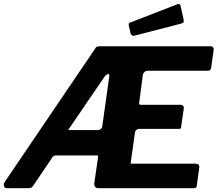

<svg xmlns="http://www.w3.org/2000/svg" viewBox="-25 -984 1138 1004"><path d="M999 -128Q1008 -128 1013 -123Q1018 -118 1017 -108L1004 -13Q1003 -6 999.5 -3Q996 0 986 0H490Q478 0 472.5 -7Q467 -14 468 -25L488 -164Q488 -170 487.5 -170.5Q487 -171 481 -171H265Q259 -171 253.5 -166.5Q248 -162 246 -157L146 -9Q140 0 124 0H9Q0 0 -4 -10Q-8 -20 0 -33L470 -726Q476 -737 481.5 -739.5Q487 -742 498 -742H1077Q1085 -742 1089.5 -735.5Q1094 -729 1092 -720L1079 -630Q1078 -621 1074 -617.5Q1070 -614 1059 -614H748Q738 -614 731 -608Q724 -602 722 -593L703 -449Q702 -440 704 -438Q706 -436 713 -436H918Q927 -436 932.5 -430Q938 -424 936 -416L922 -320Q921 -314 919.5 -312Q918 -310 909 -310H700Q694 -310 688 -304.5Q682 -299 681 -293L659 -136Q658 -129 658.5 -128.5Q659 -128 665 -128H999ZM488 -304Q496 -304 503 -310.5Q510 -317 510 -325L546 -581Q549 -600 538 -596.5Q527 -593 515 -573L340 -317Q334 -309 332.5 -306.5Q331 -304 338 -304H488ZM920 -950 935 -883Q937 -874 935 -868.5Q933 -863 920 -860L680 -798Q670 -795 664 -800Q658 -805 657 -813L649 -848Q646 -862 653 -865L903 -962Q908 -965 913 -962.5Q918 -960 920 -950Z"/></svg>

Font: Libre Franklin
Style: Bold Italic
Weight: 700
Italic angle: -8°
Designer: Pablo Impallari, Rodrigo Fuenzalida, Nhung Nguyen
Foundry: Impallari Type
Version: Version 3.000